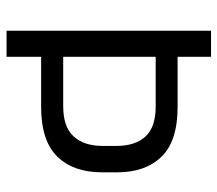

<svg xmlns="http://www.w3.org/2000/svg" viewBox="-60 -620 679 600"><g transform="rotate(90 280.0 -319.5)"><path d="M129.5 -108V-177H311Q376.5 -177 406 -209.8Q435.5 -242.5 435.5 -300V-343.5Q435.5 -402 406.2 -434Q377 -466 312 -466H129V-534.5H313.5Q420.5 -534.5 469.2 -484.2Q518 -434 518 -346V-298Q518 -209 468.8 -158.5Q419.5 -108 313 -108ZM75.5 0V-639H157V-517.5V-486.5V-151.5V-129.5V0Z"/></g></svg>

Font: Anek Latin Medium
Style: Regular
Weight: 400
Version: Version 1.003